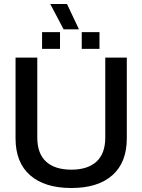

<svg xmlns="http://www.w3.org/2000/svg" viewBox="-20 -933 714 963"><path d="M232 -913H316L376 -786H299ZM191 -772H281V-688H191ZM390 -772H479V-688H390ZM58 -239V-644H167V-243Q167 -163 211 -122.5Q255 -82 338 -82Q420 -82 464 -122.5Q508 -163 508 -243V-644H616V-239Q616 -118 543.5 -54Q471 10 338 10Q204 10 131 -54Q58 -118 58 -239Z"/></svg>

Font: Kanit
Style: Regular
Weight: 400
Designer: Katatrad Team
Foundry: Cadson Demak
Version: Version 1.001